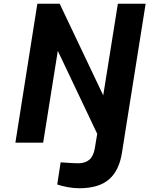

<svg xmlns="http://www.w3.org/2000/svg" viewBox="-20 -760 796 1023"><path d="M648 -61 630 53Q615 149 560.5 196Q506 243 403 243Q372 243 340 237Q308 231 285 223L303 105Q376 110 396 110Q434 110 456 91Q478 72 485 31L498 -47L288 -489L210 0H62L179 -740H298L530 -252L608 -740H756Z"/></svg>

Font: Exo
Style: Bold Italic
Weight: 700
Italic angle: -9°
Designer: Natanael Gama
Foundry: Natanael Gama
Version: Version 1.500; ttfautohint (v1.6)